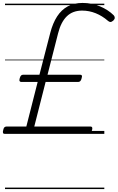

<svg xmlns="http://www.w3.org/2000/svg" viewBox="-34 -910 800 1305"><path d="M-2 0Q-11 0 -13.5 -6.5Q-16 -13 -12 -27Q-9 -41 -3 -45.5Q3 -50 10 -50H145L222 -353H110Q103 -353 99.5 -358.5Q96 -364 100 -378Q104 -392 109.5 -397Q115 -402 123 -402H234L308 -688Q325 -753 354 -798Q383 -843 426 -866.5Q469 -890 527 -890Q591 -890 646.5 -866.5Q702 -843 739 -806Q746 -798 746 -789Q746 -780 736 -770Q724 -760 716 -760.5Q708 -761 699 -769Q661 -802 616.5 -820Q572 -838 524 -838Q460 -838 420 -799Q380 -760 361 -684L289 -402H511Q519 -402 522 -397Q525 -392 521 -379Q518 -365 512 -359Q506 -353 498 -353H276L199 -50H581Q589 -50 592 -45Q595 -40 592 -27Q588 -13 582.5 -6.5Q577 0 568 0ZM0 365H675V375H0ZM0 -20H675V0H0ZM0 -505H675V-500H0ZM0 -885H675V-875H0Z"/></svg>

Font: Playwrite IS Guides
Style: Regular
Weight: 400
Designer: Veronika Burian, José Scaglione
Foundry: TypeTogether
Version: Version 1.003